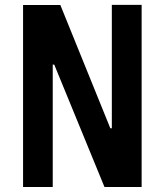

<svg xmlns="http://www.w3.org/2000/svg" viewBox="-20 -750 660 770"><path d="M72.5 0H191.5V-491H197.5L399 0H548V-730.5H428.5V-235.5H422.5L222 -730H72.5Z"/></svg>

Font: Monaspace Argon
Style: Bold
Weight: 700
Designer: Riley Cran & the Lettermatic Team
Foundry: Lettermatic
Version: Version 1.000 (Monaspace Argon)